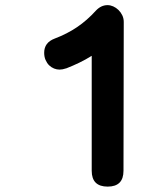

<svg xmlns="http://www.w3.org/2000/svg" viewBox="-20 -668 642 734"><path d="M232.9 -406.7Q226.1 -404.3 219.5 -403.1Q212.9 -401.9 207.5 -401.9Q197.3 -401.9 186.8 -406Q176.3 -410.2 168 -418.2Q159.7 -426.3 154.3 -438.5Q148.9 -450.7 148.9 -466.3Q148.9 -505.4 189 -520.5Q236.8 -538.6 274.9 -564.5Q313 -590.3 346.2 -627Q366.2 -648.4 391.1 -648.4Q401.9 -648.4 412.8 -643.6Q423.8 -638.7 432.9 -629.9Q441.9 -621.1 447.5 -609.4Q453.1 -597.7 453.1 -584L452.1 -15.1Q452.1 45.4 391.6 45.4Q330.6 45.4 330.6 -15.1V-454.6Q307.1 -439.9 283.4 -428.5Q259.8 -417 233.4 -406.7Z"/></svg>

Font: Erica Type
Style: Bold
Weight: 700
Designer: Peter Wiegel
Foundry: Peter Wiegel
Version: Version 1.000 2010 initial release